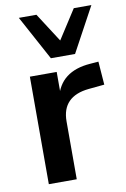

<svg xmlns="http://www.w3.org/2000/svg" viewBox="-86 -808 564 860"><g transform="rotate(-10 196.0 -378.5)"><path d="M65 0V-489H187V-371H177Q191 -431 232 -462.5Q273 -494 341 -499L379 -502L387 -396L315 -389Q254 -383 223 -351.5Q192 -320 192 -263V0ZM172 -554 62 -757H142L227 -625L312 -757H392L282 -554Z"/></g></svg>

Font: NunitoSans3
Style: Bold
Weight: 700
Designer: Vernon Adams
Foundry: Vernon Adams
Version: Version 3.101;gftools[0.9.27]